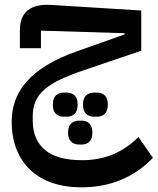

<svg xmlns="http://www.w3.org/2000/svg" viewBox="-20 -497 674 821"><path d="M328 304Q259 304 203.5 285Q148 266 109.5 229.5Q71 193 50.5 141Q30 89 30 23Q30 -24 45 -66.5Q60 -109 93 -147Q126 -185 179.5 -218Q233 -251 310 -278L513 -350V-355L155 -366V-291H65V-367Q65 -484 199 -476L584 -452V-280L342 -198Q283 -178 241 -158.5Q199 -139 172 -116Q145 -93 132.5 -65Q120 -37 120 -1V18Q120 100 172 144Q224 188 332 188Q473 188 572 89L634 178Q512 304 328 304ZM382 2Q361 2 348 -10Q335 -22 335 -50Q335 -77 348 -89Q361 -101 382 -101H394Q415 -101 428 -89Q441 -77 441 -50Q441 -22 428 -10Q415 2 394 2ZM317 121Q297 121 284 108.5Q271 96 271 70Q271 44 284 31.5Q297 19 317 19H330Q350 19 362.5 31.5Q375 44 375 70Q375 96 362.5 108.5Q350 121 330 121ZM252 2Q232 2 219 -10Q206 -22 206 -50Q206 -77 219 -89Q232 -101 252 -101H265Q286 -101 299 -89Q312 -77 312 -50Q312 -22 299 -10Q286 2 265 2Z"/></svg>

Font: IBM Plex Sans Arabic Medium
Style: Regular
Weight: 500
Designer: Mike Abbink, Paul van der Laan, Pieter van Rosmalen, Wael Morcos, Khajak Apelian
Foundry: Bold Monday
Version: Version 1.1